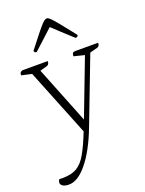

<svg xmlns="http://www.w3.org/2000/svg" viewBox="-173 -759 839 1110"><g transform="rotate(-20 247.0 -203.5)"><path d="M54 270Q28 270 15.5 261.5Q3 253 3 242Q3 233 9 222H31Q85 222 118.5 202.5Q152 183 178.5 137Q205 91 237 10L71 -404L8 -418Q8 -430 11.5 -435Q15 -440 26 -443H181Q181 -421 165 -417L122 -405L262 -54L395 -402L330 -418Q330 -431 333.5 -436.5Q337 -442 348 -443H491Q491 -421 475 -417L429 -405L273 2Q226 125 167.5 197.5Q109 270 54 270ZM259 -677Q264 -677 270.5 -673Q277 -669 290 -655Q303 -641 327.5 -610.5Q352 -580 394 -527Q394 -514 378 -514Q331 -557 302.5 -583Q274 -609 259 -624Q243 -609 214.5 -583Q186 -557 139 -514Q124 -514 124 -527Q165 -580 189.5 -610.5Q214 -641 227 -655Q240 -669 247 -673Q254 -677 259 -677Z"/></g></svg>

Font: Petrona ExtraLight
Style: Regular
Weight: 200
Designer: Ringo R. Seeber
Foundry: Ringo R. Seeber
Version: Version 2.001; ttfautohint (v1.8.3)